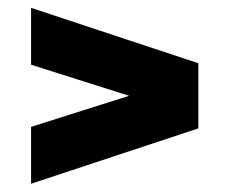

<svg xmlns="http://www.w3.org/2000/svg" viewBox="-20 -550 570 477"><path d="M57.2 -530.5 472.8 -392.9V-231.1L57.2 -93.5V-234.8L429.8 -352.9V-271.1L57.2 -389.2Z"/></svg>

Font: Changa
Style: Regular
Weight: 400
Designer: Eduardo Rodriguez Tunni
Foundry: Eduardo Rodriguez Tunni
Version: Version 3.003